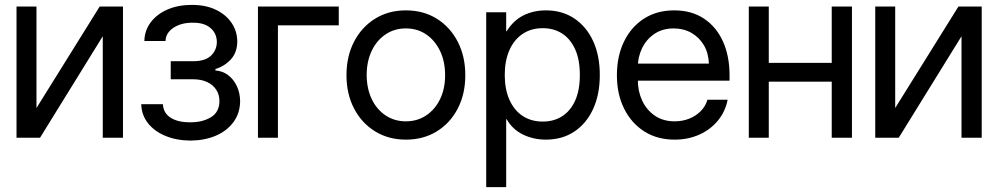

<svg xmlns="http://www.w3.org/2000/svg" viewBox="-20 -566 4102 789"><path d="M129.9 -122.1 389.6 -539.1H485.4V0H402.3V-417L144.5 0H47.9V-539.1H129.9Z M560.5 -137.7H649.4Q651.4 -101.1 681.6 -82Q711.9 -63 761.7 -63.5Q810.5 -63 845.9 -83.7Q881.3 -104.5 881.8 -150.4Q881.8 -177.2 868.4 -197.5Q855 -217.8 830.8 -229Q806.6 -240.2 774.4 -240.2H681.6V-314.5H774.4Q822.8 -314.5 846.7 -336.9Q870.6 -359.4 871.1 -393.6Q870.6 -429.2 844.7 -451.2Q818.8 -473.1 772.5 -472.7Q724.6 -473.1 692.9 -451.9Q661.1 -430.7 660.2 -397.5H573.2Q574.2 -440.9 599.4 -474.4Q624.5 -507.8 668.2 -526.9Q711.9 -545.9 768.6 -545.9Q825.2 -545.9 866.7 -526.1Q908.2 -506.3 931.4 -472.4Q954.6 -438.5 955.1 -395.5Q954.6 -350.1 928.7 -322Q902.8 -293.9 865.2 -282.2V-276.4Q895 -274.4 917.7 -257.1Q940.4 -239.7 953.4 -211.9Q966.3 -184.1 966.8 -150.4Q966.3 -101.1 939.7 -64.7Q913.1 -28.3 867.2 -8.5Q821.3 11.2 762.7 11.7Q705.1 11.2 659.7 -7.6Q614.3 -26.4 587.9 -60.1Q561.5 -93.8 560.5 -137.7Z M1372.1 -539.1V-461.9H1122.1V0H1040V-539.1Z M1647.9 7.8Q1576.7 7.8 1521.5 -26.1Q1466.3 -60.1 1435.1 -119.9Q1403.8 -179.7 1403.8 -256.8Q1403.8 -335 1435.1 -395Q1466.3 -455.1 1521.5 -489.3Q1576.7 -523.4 1647.9 -523.4Q1719.7 -523.4 1774.7 -489.3Q1829.6 -455.1 1860.8 -395Q1892.1 -335 1892.1 -256.8Q1892.1 -179.7 1861.1 -119.9Q1830.1 -60.1 1774.9 -26.1Q1719.7 7.8 1647.9 7.8ZM1647.9 -67.4Q1694.8 -67.4 1731.2 -91.6Q1767.6 -115.7 1788.3 -158.4Q1809.1 -201.2 1809.1 -256.8Q1809.1 -313.5 1788.3 -356.7Q1767.6 -399.9 1731.4 -424.6Q1695.3 -449.2 1647.9 -449.2Q1600.6 -449.2 1564.2 -424.6Q1527.8 -399.9 1507.3 -356.7Q1486.8 -313.5 1486.8 -256.8Q1487.3 -201.2 1507.8 -158.4Q1528.3 -115.7 1564.7 -91.6Q1601.1 -67.4 1647.9 -67.4Z M1978 203.1V-515.6H2060.1V-437.5H2062Q2089.8 -482.4 2131.3 -502.9Q2172.9 -523.4 2223.1 -523.4Q2290.5 -523.4 2340.3 -490Q2390.1 -456.5 2417.5 -397Q2444.8 -337.4 2444.8 -257.8Q2444.8 -178.2 2417.5 -118.4Q2390.1 -58.6 2340.3 -25.4Q2290.5 7.8 2223.1 7.8Q2172.9 7.8 2129.9 -12.7Q2086.9 -33.2 2062 -76.2H2060.1V203.1ZM2054.2 -257.8Q2054.2 -199.7 2073.2 -156.5Q2092.3 -113.3 2127.4 -89.8Q2162.6 -66.4 2210.4 -66.4Q2255.4 -66.4 2289.6 -87.9Q2323.7 -109.4 2343.3 -152.1Q2362.8 -194.8 2362.8 -257.8Q2362.8 -321.3 2343.3 -364Q2323.7 -406.7 2289.6 -428.5Q2255.4 -450.2 2210.4 -450.2Q2162.6 -450.2 2127.4 -426.5Q2092.3 -402.8 2073.2 -359.6Q2054.2 -316.4 2054.2 -257.8Z M2752.4 7.8Q2680.7 7.8 2627.4 -26.1Q2574.2 -60.1 2544.7 -119.6Q2515.1 -179.2 2515.1 -256.8Q2515.1 -335 2544.2 -395Q2573.2 -455.1 2626.2 -489.3Q2679.2 -523.4 2750.5 -523.4Q2822.3 -523.4 2873.3 -489.3Q2924.3 -455.1 2951.2 -395Q2978 -335 2978 -256.8V-234.4H2560.1V-304.7H2893.1Q2891.6 -347.7 2872.6 -380.1Q2853.5 -412.6 2821.3 -430.9Q2789.1 -449.2 2748.5 -449.2Q2702.1 -449.2 2668.9 -426.5Q2635.7 -403.8 2618.4 -367.7Q2601.1 -331.5 2601.1 -291V-237.3Q2601.1 -190.9 2619.1 -152.3Q2637.2 -113.8 2671.1 -90.6Q2705.1 -67.4 2752.4 -67.4Q2784.7 -67.4 2812.3 -78.4Q2839.8 -89.4 2859.6 -109.4Q2879.4 -129.4 2887.2 -156.2H2970.2Q2960.4 -106.9 2929.9 -70.1Q2899.4 -33.2 2853.5 -12.7Q2807.6 7.8 2752.4 7.8Z M3417.5 -307.6V-230.5H3119.6V-307.6ZM3139.2 -539.1V0H3057.1V-539.1ZM3481 -539.1V0H3397.9V-539.1Z M3658.7 -122.1 3918.5 -539.1H4014.2V0H3931.2V-417L3673.3 0H3576.7V-539.1H3658.7Z"/></svg>

Font: Inter Display V
Style: Regular
Weight: 400
Designer: Rasmus Andersson
Foundry: rsms
Version: Version 3.015;git-src